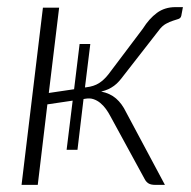

<svg xmlns="http://www.w3.org/2000/svg" viewBox="-20 -519 536 539"><path d="M117 -258 188 -268.5 203.5 -395.5H233.5L218.5 -273.5L222.5 -274Q243.5 -276.5 257.8 -285.5Q272 -294.5 284.5 -310.5L381 -438.5Q398.5 -466.5 420.5 -482.8Q442.5 -499 472.5 -499H493.5L489 -475Q487.5 -468 481 -465.8Q474.5 -463.5 465.5 -460.8Q456.5 -458 445.8 -452.2Q435 -446.5 424.5 -432L327.5 -307.5Q320.5 -298 314 -290.8Q307.5 -283.5 300 -278Q292.5 -272.5 283.8 -268.5Q275 -264.5 264 -262Q289 -257 305.8 -242.5Q322.5 -228 334 -204L443 0H416Q403.5 0 396.8 -4.2Q390 -8.5 386 -16.5L289.5 -193.5Q284 -204 277 -213.5Q270 -223 261.5 -230Q253 -237 242.8 -240.5Q232.5 -244 221 -242L214.5 -241L197.5 -98.5H167L184 -236.5L113 -226L86 0H40.5L100.5 -497.5H146Z"/></svg>

Font: Lato Light
Style: Italic
Weight: 300
Italic angle: -7°
Designer: Lukasz Dziedzic
Foundry: tyPoland Lukasz Dziedzic
Version: Version 2.007; 2014-02-27